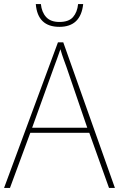

<svg xmlns="http://www.w3.org/2000/svg" viewBox="-20 -924 585 944"><path d="M409 -296H138L245 -593Q252 -613 261 -636.5Q270 -660 277 -682Q285 -654 293 -632.5Q301 -611 307 -594ZM516 0H545L291 -716H265L0 0H29L129 -271H419ZM389 -904H364Q360 -864 339 -840Q318 -816 272 -816Q229 -816 207 -840Q185 -864 181 -904H156Q165 -792 272 -792Q377 -792 389 -904Z"/></svg>

Font: Noto Sans Display Thin
Style: Regular
Weight: 250
Designer: Monotype Design Team
Foundry: Monotype Imaging Inc.
Version: Version 1.900